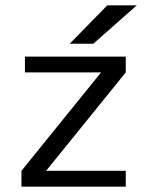

<svg xmlns="http://www.w3.org/2000/svg" viewBox="-20 -696 549 716"><path d="M490 -676 328 -533H240L380 -676ZM73 -426V-485H449V-426L152 -59H449V0H60V-59L357 -426Z"/></svg>

Font: Sarpanch
Style: Regular
Weight: 400
Designer: Manushi Parikh (Devanagari and Latin), Jyotish Sonowal (Devanagari)
Foundry: Indian Type Foundry
Version: Version 2.004;PS 1.0;hotconv 1.0.78;makeotf.lib2.5.61930; tt